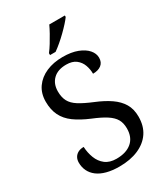

<svg xmlns="http://www.w3.org/2000/svg" viewBox="-226 -1031 996 1142"><g transform="rotate(-30 272.0 -460.5)"><path d="M247 10Q198 10 160.5 0Q123 -10 98 -29Q73 -48 60.5 -74Q48 -100 48 -131Q48 -151 56.5 -166Q65 -181 81 -189.5Q97 -198 120 -198Q122 -157 136 -120.5Q150 -84 179 -61.5Q208 -39 255 -39Q322 -39 360 -71.5Q398 -104 398 -165Q398 -202 383.5 -227.5Q369 -253 335.5 -275Q302 -297 243 -321Q181 -347 140 -377Q99 -407 79 -447.5Q59 -488 59 -543Q59 -600 87.5 -640.5Q116 -681 165.5 -702.5Q215 -724 278 -724Q338 -724 379.5 -708Q421 -692 443 -666.5Q465 -641 465 -612Q465 -580 443.5 -563.5Q422 -547 386 -547Q386 -578 375.5 -607Q365 -636 340.5 -655Q316 -674 274 -674Q216 -674 184 -643Q152 -612 152 -560Q152 -520 166.5 -492.5Q181 -465 215 -443.5Q249 -422 307 -398Q366 -374 407.5 -345.5Q449 -317 471 -280Q493 -243 493 -191Q493 -127 463 -82.5Q433 -38 377.5 -14Q322 10 247 10ZM220 -784Q235 -803 251 -829Q267 -855 282 -882Q297 -909 307 -931H414V-921Q405 -908 387 -888Q369 -868 346.5 -846Q324 -824 301 -804.5Q278 -785 258 -771H220Z"/></g></svg>

Font: Noto Serif Georgian
Style: Regular
Weight: 400
Designer: Monotype Design Team, Akaki Razmadze
Foundry: Google LLC
Version: Version 2.002